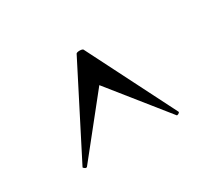

<svg xmlns="http://www.w3.org/2000/svg" viewBox="-66 -742 524 476"><g transform="rotate(-30 196.0 -504.0)"><path d="M333 -378.9Q333 -377 329.1 -375Q325.2 -373 324.2 -375L195.8 -535.2L67.9 -375Q66.9 -374 64.9 -374Q63 -374 60.1 -376.5Q57.1 -378.9 58.1 -379.9L185.1 -628.9Q186 -633.8 196 -633.8Q206.1 -633.8 207 -628.9L333 -379.9Z"/></g></svg>

Font: Cormorant-Medium
Style: Regular
Weight: 500
Designer: Christian Thalmann (Catharsis Fonts)
Version: Version 3.000